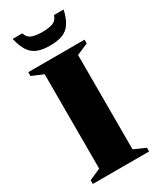

<svg xmlns="http://www.w3.org/2000/svg" viewBox="-217 -935 832 1004"><g transform="rotate(-30 199.0 -433.0)"><path d="M369 -22.5V0H29V-22.5L98 -53V-622.5L29 -652V-675H369V-652.5L299.5 -622.5V-53ZM199 -820Q242.5 -820 265 -830Q287.5 -840 294.5 -866.5H353Q342 -817.5 323.2 -789.5Q304.5 -761.5 274.5 -749.8Q244.5 -738 199 -738Q153.5 -738 123.5 -749.8Q93.5 -761.5 75 -789.5Q56.5 -817.5 45 -866.5H103.5Q111 -840 133.2 -830Q155.5 -820 199 -820Z"/></g></svg>

Font: Newsreader 24pt ExtraBold
Style: Regular
Weight: 800
Designer: Hugues Gentile
Foundry: Production Type
Version: Version 1.003